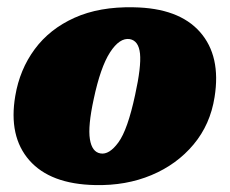

<svg xmlns="http://www.w3.org/2000/svg" viewBox="-20 -506 646 540"><path d="M355.5 -485.5Q483 -483.5 542.5 -416Q602 -348.5 583.5 -233Q571.5 -156 524.5 -99.8Q477.5 -43.5 406 -13.5Q334.5 16.5 247.5 14.5Q121.5 12 62.5 -55.2Q3.5 -122.5 23 -236.5Q35.5 -310.5 77.5 -367.5Q119.5 -424.5 189.5 -456Q259.5 -487.5 355.5 -485.5ZM262.5 -74.5Q287 -70 313 -105.5Q339 -141 360 -239Q377.5 -318.5 373.8 -355Q370 -391.5 345 -396Q316.5 -400.5 289.5 -358.8Q262.5 -317 243.5 -227Q227 -151 232.8 -114.8Q238.5 -78.5 262.5 -74.5Z"/></svg>

Font: Fraunces 9pt Soft Black
Style: Italic
Weight: 900
Italic angle: -16°
Version: Version 1.000;[b76b70a41]